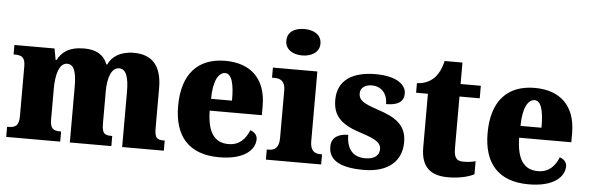

<svg xmlns="http://www.w3.org/2000/svg" viewBox="-50 -940 3419 1115"><g transform="rotate(5 1660.0 -382.5)"><path d="M13 0H328V-59H324C283 -59 264 -69 264 -124V-303C264 -383 282 -454 329 -454C372 -454 384 -405 384 -320V0H626V-59H622C580 -59 566 -68 566 -129V-314C566 -390 586 -454 632 -454C674 -454 689 -405 689 -320V0H932V-59H928C886 -59 873 -68 873 -129V-359C873 -493 813 -551 710 -551C628 -551 581 -515 561 -470H556C535 -525 490 -551 420 -551C329 -551 289 -515 265 -470H260L248 -536H14V-481H18C59 -481 82 -472 82 -418V-127C82 -68 59 -59 17 -59H13Z M1255 10C1406 10 1463 -55 1463 -113C1463 -138 1445 -155 1422 -162C1401 -110 1366 -71 1302 -71C1221 -71 1179 -128 1177 -255H1481V-309C1481 -467 1391 -551 1243 -551C1084 -551 992 -454 992 -266C992 -91 1077 10 1255 10ZM1301 -324H1179C1179 -425 1208 -480 1248 -480C1285 -480 1302 -424 1301 -324Z M1684 -621C1738 -621 1784 -648 1784 -698C1784 -751 1738 -775 1684 -775C1628 -775 1585 -751 1585 -698C1585 -648 1628 -621 1684 -621ZM1527 0H1849V-59H1839C1804 -59 1780 -75 1780 -130V-536H1521V-477H1538C1572 -477 1598 -461 1598 -410V-133C1598 -76 1574 -59 1538 -59H1527Z M2097 10C2244 10 2318 -63 2318 -171C2318 -274 2249 -313 2148 -346C2061 -375 2036 -392 2036 -431C2036 -465 2065 -483 2103 -483C2154 -483 2194 -448 2194 -382C2265 -382 2297 -406 2297 -453C2297 -500 2247 -550 2119 -550C1986 -550 1898 -497 1898 -381C1898 -280 1955 -237 2069 -201C2146 -176 2182 -157 2182 -118C2182 -86 2160 -58 2100 -58C2036 -58 1991 -95 1991 -185C1937 -185 1893 -164 1893 -108C1893 -42 1939 10 2097 10Z M2589 10C2667 10 2719 -9 2741 -21V-97C2721 -91 2695 -88 2670 -88C2625 -88 2615 -112 2615 -167V-463H2733V-536H2615V-661H2511C2502 -619 2485 -586 2468 -567C2450 -546 2415 -520 2362 -519V-463H2431V-150C2431 -32 2492 10 2589 10Z M3059 10C3210 10 3267 -55 3267 -113C3267 -138 3249 -155 3226 -162C3205 -110 3170 -71 3106 -71C3025 -71 2983 -128 2981 -255H3285V-309C3285 -467 3195 -551 3047 -551C2888 -551 2796 -454 2796 -266C2796 -91 2881 10 3059 10ZM3105 -324H2983C2983 -425 3012 -480 3052 -480C3089 -480 3106 -424 3105 -324Z"/></g></svg>

Font: Noto Serif Bengali SemiCondensed Black
Style: Regular
Weight: 900
Width: 4
Designer: Juan Bruce, Universal Thirst, Indian Type Foundry and the Monotype Design Team.
Foundry: Monotype Imaging Inc.
Version: Version 2.003